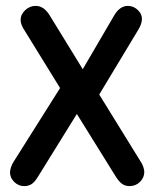

<svg xmlns="http://www.w3.org/2000/svg" viewBox="-20 -624 539 652"><path d="M184 -325 27 -76Q21 -67 17.5 -56.5Q14 -46 14 -39Q14 -20 28.5 -6Q43 8 62 8Q77 8 87.5 1Q98 -6 109 -24L241 -237L374 -23Q385 -6 395.5 1Q406 8 420 8Q441 8 455.5 -6.5Q470 -21 470 -40Q470 -47 466.5 -57.5Q463 -68 456 -78L317 -303L449 -522Q462 -543 462 -560Q462 -577 447.5 -590.5Q433 -604 414 -604Q387 -604 368 -572L261 -389L148 -573Q137 -590 125.5 -597Q114 -604 101 -604Q81 -604 65.5 -589.5Q50 -575 50 -556Q50 -540 65 -518Z"/></svg>

Font: Beiruti SemiBold
Style: Regular
Weight: 600
Designer: Arlette Boutros
Foundry: Boutros
Version: Version 1.41